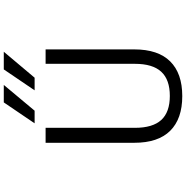

<svg xmlns="http://www.w3.org/2000/svg" viewBox="-4 -994 1007 1040"><g transform="rotate(-90 500.0 -473.5)"><path d="M599.6 -790H531.2L644.5 -957H740.2ZM420.9 -790H352.5L465.8 -957H560.5ZM247.1 -250V-730.5H328.1V-247.1Q328.1 -150.4 370.6 -104Q413.1 -57.6 501 -57.6Q588.9 -57.6 631.8 -104Q674.8 -150.4 674.8 -247.1V-730.5H752.9V-250Q752.9 -121.1 688 -55.7Q623 9.8 500 9.8Q377 9.8 312 -55.7Q247.1 -121.1 247.1 -250Z"/></g></svg>

Font: Gen Shin Gothic Monospace Normal
Style: Regular
Weight: 350
Designer: [Source Han Sans]
Ryoko NISHIZUKA  (kana & ideographs); Paul D. Hunt (Latin, Greek & Cyrillic); Wenlong ZHANG  (bopomofo
Version: Version 1.002.20150607